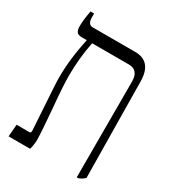

<svg xmlns="http://www.w3.org/2000/svg" viewBox="-162 -737 750 833"><g transform="rotate(30 213.0 -320.5)"><path d="M391 -13Q378 0 361 6H353V-473Q353 -531 304 -531H120Q103 -446 103 -361Q103 -339 105 -301Q107 -265 113 -199Q123 -81 123 -49Q123 -26 116 0H8L13 -61H78Q85 -61 85 -73L72 -280Q70 -314 70 -332Q70 -424 93 -530V-531H67Q50 -531 43 -540Q36 -549 36 -569Q36 -598 45 -647H63V-627Q63 -592 88 -592H301Q342 -592 363 -567.5Q384 -543 385 -495Z"/></g></svg>

Font: Noto Serif Hebrew CondLight
Style: Regular
Weight: 300
Width: 3
Designer: Monotype Design Team
Foundry: Monotype Imaging Inc.
Version: Version 1.000